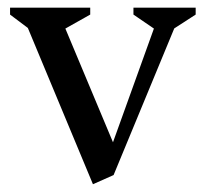

<svg xmlns="http://www.w3.org/2000/svg" viewBox="-20 -470 532 502"><path d="M223 11.7 52.8 -396.9 6.3 -431.9V-450H215.9V-431.9L150.9 -395.3L275.4 -98L382.4 -395.3L328.9 -431.9V-450H491.6V-431.9L435.6 -395.7L277 -12.3Z"/></svg>

Font: Ancizar Serif Light
Style: Regular
Weight: 300
Designer: Cesar Puertas, Viviana Monsalve, Julian Moncada, Julian Prieto, Jose Castro, Felipe Aragon, Mariel Hernandez, Sara Alarc
Version: Version 8.100